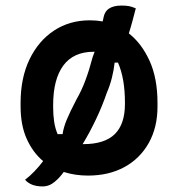

<svg xmlns="http://www.w3.org/2000/svg" viewBox="-20 -620 640 690"><path d="M303 -547Q327 -547 349 -543Q350 -547 351 -552Q355 -578 371.5 -589Q388 -600 416 -600Q433 -600 443.5 -598Q454 -596 468 -590Q462 -567 456 -544.5Q450 -522 443 -500Q489 -464 517.5 -401.5Q546 -339 546 -250V-237Q546 -162 514.5 -106Q483 -50 427 -19.5Q371 11 296 11Q250 11 209 -2Q195 18 177 33Q157 50 133 50Q91 50 70 26Q86 14 103 -3.5Q120 -21 135 -41Q98 -72 76 -121Q54 -170 54 -238V-250Q54 -340 86 -406.5Q118 -473 174 -510Q230 -547 303 -547ZM317 -434Q244 -434 207.5 -384.5Q171 -335 171 -242V-235Q171 -208 174.5 -183.5Q178 -159 187 -138H205Q208 -161 219.5 -189Q231 -217 255 -263Q273 -294 287 -331.5Q301 -369 313 -415Q317 -425 320 -434ZM364 -287Q348 -240 325.5 -192.5Q303 -145 277 -102H279Q356 -102 392.5 -138Q429 -174 429 -246V-252Q429 -338 404 -395H392Q389 -368 382 -340Q375 -312 364 -287Z"/></svg>

Font: Recursive Sn Csl St SmB
Style: Regular
Weight: 600
Version: Version 1.079;hotconv 1.0.112;makeotfexe 2.5.65598; ttfautoh